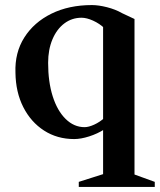

<svg xmlns="http://www.w3.org/2000/svg" viewBox="-20 -537 631 758"><path d="M291 201V181L398 147L387 162V-34L393 -27Q365 -9 332 1.5Q299 12 273 12Q206 12 154 -21.5Q102 -55 72 -114Q42 -173 41 -250Q38 -329 76 -389Q114 -449 183 -483Q252 -517 343 -517Q369 -517 402.5 -508.5Q436 -500 462 -485L511 -462V163L500 148L591 181V201ZM314 -35Q330 -35 352 -45Q374 -55 394 -73L387 -55V-443L393 -425Q373 -444 347.5 -455.5Q322 -467 302 -467Q264 -467 234 -444.5Q204 -422 187 -381.5Q170 -341 170 -289Q170 -214 188 -157Q206 -100 239 -67.5Q272 -35 314 -35Z"/></svg>

Font: Wittgenstein SemiBold
Style: Regular
Weight: 600
Designer: Jörg Drees
Foundry: Jörg Drees
Version: Version 1.500